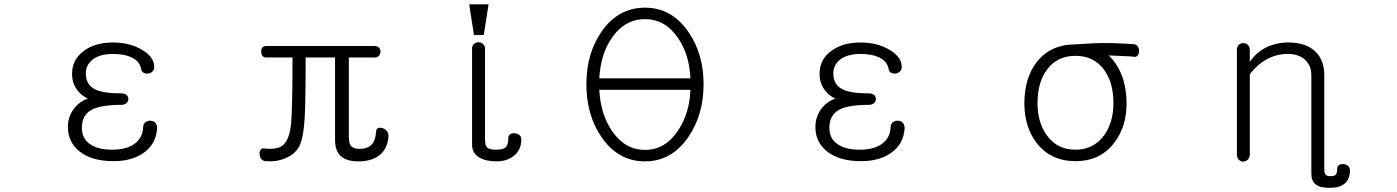

<svg xmlns="http://www.w3.org/2000/svg" viewBox="-20 -738 6540 899"><path d="M508.8 -539.1Q423.8 -539.1 370.1 -498Q317.4 -458 317.4 -392.6Q317.4 -344.7 345.7 -311.5Q364.3 -288.1 391.6 -276.4Q357.4 -265.6 331.1 -235.4Q297.9 -195.3 297.9 -143.6Q297.9 -71.3 354.5 -27.3Q412.1 16.6 511.7 16.6Q596.7 16.6 651.4 -21.5Q710.9 -62.5 715.8 -137.7Q715.8 -154.3 706.1 -164.1Q697.3 -172.9 683.6 -172.9Q670.9 -172.9 661.1 -166Q650.4 -157.2 650.4 -143.6Q648.4 -94.7 613.3 -67.4Q576.2 -37.1 504.9 -37.1Q439.5 -37.1 402.3 -62.5Q363.3 -88.9 363.3 -139.6Q363.3 -201.2 412.1 -225.6Q455.1 -247.1 548.8 -247.1Q563.5 -247.1 573.2 -255.9Q581.1 -263.7 581.1 -274.4Q581.1 -285.2 573.2 -293Q563.5 -300.8 548.8 -300.8Q462.9 -300.8 425.8 -319.3Q381.8 -340.8 381.8 -394.5Q381.8 -431.6 411.1 -457Q445.3 -485.4 508.8 -485.4Q560.5 -485.4 592.8 -470.7Q634.8 -453.1 641.6 -412.1Q642.6 -403.3 652.3 -397.5Q661.1 -392.6 672.9 -393.6Q684.6 -394.5 692.4 -402.3Q702.1 -410.2 702.1 -423.8Q703.1 -469.7 646.5 -503.9Q588.9 -539.1 508.8 -539.1Z M1733.4 -522.5H1226.6Q1202.1 -522.5 1203.1 -496.1Q1204.1 -468.8 1226.6 -468.8H1349.6Q1349.6 -231.4 1342.8 -158.2Q1335.9 -91.8 1311.5 -64.5Q1297.9 -48.8 1273.4 -43.9Q1251 -39.1 1216.8 -43Q1206.1 -44.9 1200.2 -36.1Q1194.3 -29.3 1195.3 -16.6Q1196.3 -3.9 1202.1 4.9Q1210 14.6 1220.7 16.6Q1250 18.6 1272.5 15.6Q1313.5 8.8 1346.7 -13.7Q1369.1 -30.3 1380.9 -51.8Q1393.6 -77.1 1400.4 -123Q1407.2 -168.9 1409.2 -253.9Q1411.1 -327.1 1411.1 -468.8H1548.8V-83Q1548.8 -32.2 1575.2 -7.8Q1601.6 17.6 1658.2 17.6Q1723.6 17.6 1760.7 -14.6Q1795.9 -45.9 1798.8 -99.6Q1799.8 -114.3 1791 -125Q1783.2 -134.8 1771.5 -137.7Q1759.8 -141.6 1751 -138.7Q1742.2 -134.8 1741.2 -123Q1738.3 -77.1 1716.8 -57.6Q1698.2 -41 1663.1 -41Q1633.8 -41 1622.1 -56.6Q1613.3 -69.3 1613.3 -97.7V-468.8H1733.4Q1747.1 -468.8 1754.9 -477.5Q1761.7 -485.4 1761.7 -496.1Q1761.7 -506.8 1754.9 -514.6Q1746.1 -522.5 1733.4 -522.5Z M2360.4 -93.8Q2360.4 -57.6 2345.7 -46.9Q2334 -37.1 2301.8 -37.1Q2267.6 -37.1 2257.8 -50.8Q2251 -60.5 2251 -88.9V-510.7Q2251 -524.4 2241.2 -532.2Q2232.4 -540 2220.7 -540Q2208 -540 2199.2 -532.2Q2190.4 -524.4 2190.4 -510.7V-59.6Q2190.4 -19.5 2225.6 0Q2255.9 17.6 2304.7 17.6Q2352.5 17.6 2383.8 -6.8Q2420.9 -34.2 2420.9 -85Q2420.9 -98.6 2411.1 -106.4Q2402.3 -113.3 2390.6 -114.3Q2377.9 -115.2 2369.1 -109.4Q2360.4 -104.5 2360.4 -93.8ZM2267.6 -717.8H2176.8L2199.2 -574.2H2245.1Z M2786.1 -317.4H3212.9Q3208 -203.1 3152.3 -123Q3092.8 -36.1 3000 -36.1Q2907.2 -36.1 2846.7 -123Q2792 -202.1 2786.1 -317.4ZM3212.9 -371.1H2786.1Q2792 -485.4 2846.7 -563.5Q2907.2 -648.4 3000 -648.4Q3092.8 -648.4 3152.3 -563.5Q3208 -484.4 3212.9 -371.1ZM3000 -702.1Q2874 -702.1 2795.9 -588.9Q2725.6 -486.3 2725.6 -343.8Q2725.6 -200.2 2795.9 -96.7Q2874 17.6 3000 17.6Q3125 17.6 3203.1 -96.7Q3274.4 -200.2 3274.4 -343.8Q3274.4 -486.3 3203.1 -588.9Q3125 -702.1 3000 -702.1Z M4008.8 -539.1Q3923.8 -539.1 3870.1 -498Q3817.4 -458 3817.4 -392.6Q3817.4 -344.7 3845.7 -311.5Q3864.3 -288.1 3891.6 -276.4Q3857.4 -265.6 3831.1 -235.4Q3797.9 -195.3 3797.9 -143.6Q3797.9 -71.3 3854.5 -27.3Q3912.1 16.6 4011.7 16.6Q4096.7 16.6 4151.4 -21.5Q4210.9 -62.5 4215.8 -137.7Q4215.8 -154.3 4206.1 -164.1Q4197.3 -172.9 4183.6 -172.9Q4170.9 -172.9 4161.1 -166Q4150.4 -157.2 4150.4 -143.6Q4148.4 -94.7 4113.3 -67.4Q4076.2 -37.1 4004.9 -37.1Q3939.5 -37.1 3902.3 -62.5Q3863.3 -88.9 3863.3 -139.6Q3863.3 -201.2 3912.1 -225.6Q3955.1 -247.1 4048.8 -247.1Q4063.5 -247.1 4073.2 -255.9Q4081.1 -263.7 4081.1 -274.4Q4081.1 -285.2 4073.2 -293Q4063.5 -300.8 4048.8 -300.8Q3962.9 -300.8 3925.8 -319.3Q3881.8 -340.8 3881.8 -394.5Q3881.8 -431.6 3911.1 -457Q3945.3 -485.4 4008.8 -485.4Q4060.5 -485.4 4092.8 -470.7Q4134.8 -453.1 4141.6 -412.1Q4142.6 -403.3 4152.3 -397.5Q4161.1 -392.6 4172.9 -393.6Q4184.6 -394.5 4192.4 -402.3Q4202.1 -410.2 4202.1 -423.8Q4203.1 -469.7 4146.5 -503.9Q4088.9 -539.1 4008.8 -539.1Z M5015.6 -530.3Q4899.4 -530.3 4834 -447.3Q4776.4 -372.1 4776.4 -253.9Q4776.4 -143.6 4834 -68.4Q4900.4 16.6 5015.6 16.6Q5130.9 16.6 5196.3 -68.4Q5254.9 -143.6 5254.9 -253.9Q5254.9 -322.3 5234.4 -379.9Q5211.9 -440.4 5170.9 -478.5Q5216.8 -476.6 5237.3 -475.6Q5272.5 -474.6 5293.9 -471.7Q5301.8 -471.7 5307.6 -479.5Q5313.5 -488.3 5313.5 -499Q5313.5 -511.7 5307.6 -520.5Q5300.8 -530.3 5288.1 -531.2Q5247.1 -534.2 5186.5 -536.1Q5126 -537.1 5099.6 -535.2L5028.3 -531.2ZM5015.6 -476.6Q5102.5 -476.6 5150.4 -410.2Q5193.4 -350.6 5193.4 -254.9Q5193.4 -166 5150.4 -105.5Q5101.6 -37.1 5015.6 -37.1Q4928.7 -37.1 4880.9 -105.5Q4837.9 -166 4837.9 -254.9Q4837.9 -350.6 4880.9 -410.2Q4928.7 -476.6 5015.6 -476.6Z M5771.5 -504.9V-14.6Q5771.5 1 5780.3 9.8Q5789.1 18.6 5801.8 18.6Q5813.5 17.6 5822.3 9.8Q5832 0 5832 -15.6V-390.6Q5867.2 -436.5 5912.1 -460.9Q5958 -485.4 6008.8 -485.4Q6062.5 -485.4 6091.8 -457Q6120.1 -429.7 6120.1 -386.7V10.7V9.8V74.2Q6120.1 109.4 6139.6 125Q6160.2 141.6 6207 141.6Q6252 141.6 6275.4 122.1Q6300.8 101.6 6300.8 59.6Q6300.8 45.9 6291 38.1Q6283.2 31.2 6270.5 30.3Q6258.8 29.3 6250 34.2Q6241.2 40 6241.2 49.8Q6241.2 73.2 6234.4 80.1Q6228.5 86.9 6209 86.9Q6191.4 86.9 6185.5 78.1Q6180.7 70.3 6180.7 52.7V9.8V-257.8V-386.7Q6180.7 -454.1 6141.6 -494.1Q6097.7 -539.1 6011.7 -539.1Q5952.1 -539.1 5902.3 -512.7Q5858.4 -488.3 5832 -448.2V-504.9Q5832 -519.5 5822.3 -528.3Q5813.5 -536.1 5801.8 -536.1Q5789.1 -536.1 5780.3 -528.3Q5771.5 -519.5 5771.5 -504.9ZM6180.7 9.8V-257.8Z"/></svg>

Font: GulimChe
Style: Regular
Weight: 400
Monospace: yes
Version: Version 2.21